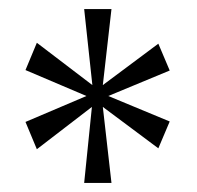

<svg xmlns="http://www.w3.org/2000/svg" viewBox="-20 -780 432 422"><path d="M165 -378H225L206 -545L328 -454L353 -513L218 -569L353 -625L328 -684L206 -593L225 -760H165L183 -593L61 -686L36 -626L170 -569L36 -512L61 -452L182 -545Z"/></svg>

Font: Noto Serif Thai Condensed Light
Style: Regular
Weight: 300
Width: 3
Designer: Monotype Design Team
Foundry: Monotype Imaging Inc.
Version: Version 2.002